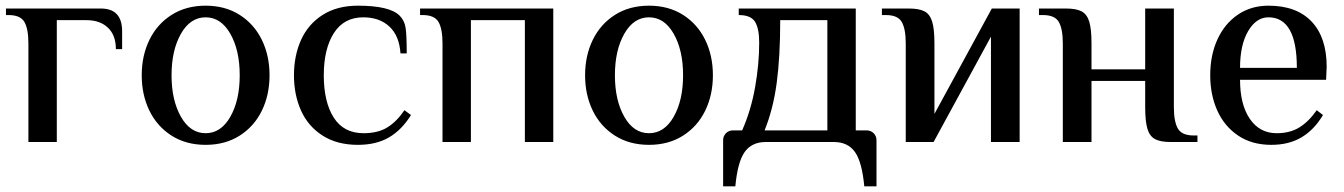

<svg xmlns="http://www.w3.org/2000/svg" viewBox="-20 -500 4731 676"><path d="M80 -347Q80 -398 66 -422.5Q52 -447 10 -447H1V-470H335Q410 -470 410 -390V-327H388Q388 -376 360 -402.5Q332 -429 285 -429H180V0H80Z M479 -235Q479 -304 506 -359.5Q533 -415 584 -447.5Q635 -480 704 -480Q773 -480 824 -447.5Q875 -415 902 -359.5Q929 -304 929 -235Q929 -166 902 -110.5Q875 -55 824 -22.5Q773 10 704 10Q635 10 584 -22.5Q533 -55 506 -110.5Q479 -166 479 -235ZM824 -235Q824 -323 791 -381Q758 -439 704 -439Q650 -439 617 -381Q584 -323 584 -235Q584 -147 617 -89Q650 -31 704 -31Q758 -31 791 -89Q824 -147 824 -235Z M1015 -235Q1015 -304 1040 -359.5Q1065 -415 1116 -447.5Q1167 -480 1240 -480Q1352 -480 1387 -445Q1404 -428 1408 -402.5Q1412 -377 1412 -312H1390Q1386 -374 1351 -406.5Q1316 -439 1259 -439Q1191 -439 1155.5 -383.5Q1120 -328 1120 -235Q1120 -141 1155 -86Q1190 -31 1260 -31Q1310 -31 1343 -51Q1376 -71 1404 -112L1427 -95Q1395 -43 1350 -16.5Q1305 10 1240 10Q1167 10 1116 -22.5Q1065 -55 1040 -110.5Q1015 -166 1015 -235Z M1538 -347Q1538 -398 1524 -422.5Q1510 -447 1468 -447H1459V-470H1928V0H1828V-429H1638V0H1538Z M2040 -235Q2040 -304 2067 -359.5Q2094 -415 2145 -447.5Q2196 -480 2265 -480Q2334 -480 2385 -447.5Q2436 -415 2463 -359.5Q2490 -304 2490 -235Q2490 -166 2463 -110.5Q2436 -55 2385 -22.5Q2334 10 2265 10Q2196 10 2145 -22.5Q2094 -55 2067 -110.5Q2040 -166 2040 -235ZM2385 -235Q2385 -323 2352 -381Q2319 -439 2265 -439Q2211 -439 2178 -381Q2145 -323 2145 -235Q2145 -147 2178 -89Q2211 -31 2265 -31Q2319 -31 2352 -89Q2385 -147 2385 -235Z M2526 -6Q2526 -21 2536 -31Q2546 -41 2561 -41H2593Q2624 -111 2638.5 -192.5Q2653 -274 2653 -350Q2653 -399 2638.5 -423Q2624 -447 2581 -447V-470H2993V-41H3031Q3046 -41 3056 -31Q3066 -21 3066 -6V156H3023Q3015 70 2990 35Q2965 0 2916 0H2676Q2627 0 2602 35Q2577 70 2569 156H2526ZM2893 -41V-429H2727Q2727 -299 2714.5 -207Q2702 -115 2672 -41Z M3169 -347Q3169 -398 3155 -422.5Q3141 -447 3099 -447H3085V-470H3180Q3216 -470 3235 -460Q3254 -450 3262 -424Q3270 -398 3270 -347V-99L3472 -470H3570V0H3469V-371L3267 0H3169Z M3722 -347Q3722 -398 3708 -422.5Q3694 -447 3652 -447H3638V-470H3733Q3769 -470 3788 -460Q3807 -450 3815 -424Q3823 -398 3823 -347V-256H4012V-470H4113V-123Q4113 -72 4127 -47.5Q4141 -23 4183 -23H4196V0H4102Q4066 0 4047 -10Q4028 -20 4020 -46Q4012 -72 4012 -123V-215H3823V0H3722Z M4241 -235Q4241 -306 4266.5 -361.5Q4292 -417 4338.5 -448.5Q4385 -480 4446 -480Q4545 -480 4598 -424Q4651 -368 4651 -265L4649 -219H4346Q4346 -132 4380.5 -81.5Q4415 -31 4475 -31Q4522 -31 4555 -51.5Q4588 -72 4616 -112L4638 -95Q4607 -43 4562.5 -16.5Q4518 10 4456 10Q4388 10 4339.5 -22.5Q4291 -55 4266 -110.5Q4241 -166 4241 -235ZM4546 -261Q4546 -439 4446 -439Q4403 -439 4374.5 -390.5Q4346 -342 4346 -261Z"/></svg>

Font: El Messiri Medium
Style: Regular
Weight: 500
Designer: Mohamed Gaber
Foundry: Kief Type Foundry
Version: Version 2.007